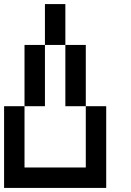

<svg xmlns="http://www.w3.org/2000/svg" viewBox="-20 -920 640 940"><path d="M0 0V-400H100V-100H400V-400H500V0ZM100 -400V-700H200V-400ZM200 -700V-900H300V-700ZM300 -400V-700H400V-400Z"/></svg>

Font: Galmuri9 Regular
Style: Regular
Weight: 400
Designer: Lee Minseo (quiple)
Version: Version 2.399;hotconv 1.1.1;makeotfexe 2.6.0 DEVELOPMENT